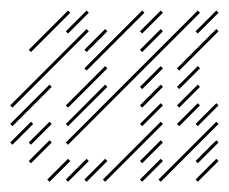

<svg xmlns="http://www.w3.org/2000/svg" viewBox="-24 -346 441 370"><path d="M0 -138.6 147.1 -285.7 142.9 -290 -4.3 -142.9ZM0 -102.9 75.7 -178.6 71.4 -182.9 -4.3 -107.1ZM0 -67.1 40 -107.1 35.7 -111.4 -4.3 -71.4ZM35.7 -67.1 75.7 -107.1 71.4 -111.4 31.4 -71.4ZM35.7 -31.4 75.7 -71.4 71.4 -75.7 31.4 -35.7ZM71.4 4.3 111.4 -35.7 107.1 -40 67.1 0ZM107.1 4.3 147.1 -35.7 142.9 -40 102.9 0ZM142.9 4.3 182.9 -35.7 178.6 -40 138.6 0ZM178.6 4.3 290 -107.1 285.7 -111.4 174.3 0ZM250 4.3 290 -35.7 285.7 -40 245.7 0ZM285.7 4.3 397.1 -107.1 392.9 -111.4 281.4 0ZM357.1 4.3 397.1 -35.7 392.9 -40 352.9 0ZM357.1 -31.4 397.1 -71.4 392.9 -75.7 352.9 -35.7ZM250 -31.4 290 -71.4 285.7 -75.7 245.7 -35.7ZM107.1 -67.1 361.4 -321.4 357.1 -325.7 102.9 -71.4ZM107.1 -102.9 182.9 -178.6 178.6 -182.9 102.9 -107.1ZM107.1 -138.6 182.9 -214.3 178.6 -218.6 102.9 -142.9ZM142.9 -210 254.3 -321.4 250 -325.7 138.6 -214.3ZM142.9 -245.7 182.9 -285.7 178.6 -290 138.6 -250ZM107.1 -281.4 147.1 -321.4 142.9 -325.7 102.9 -285.7ZM35.7 -245.7 111.4 -321.4 107.1 -325.7 31.4 -250ZM250 -245.7 290 -285.7 285.7 -290 245.7 -250ZM250 -174.3 290 -214.3 285.7 -218.6 245.7 -178.6ZM250 -138.6 290 -178.6 285.7 -182.9 245.7 -142.9ZM250 -102.9 290 -142.9 285.7 -147.1 245.7 -107.1ZM250 -281.4 290 -321.4 285.7 -325.7 245.7 -285.7ZM357.1 -281.4 397.1 -321.4 392.9 -325.7 352.9 -285.7ZM321.4 -210 397.1 -285.7 392.9 -290 317.1 -214.3ZM321.4 -174.3 361.4 -214.3 357.1 -218.6 317.1 -178.6ZM321.4 -138.6 361.4 -178.6 357.1 -182.9 317.1 -142.9ZM321.4 -102.9 361.4 -142.9 357.1 -147.1 317.1 -107.1ZM357.1 -102.9 397.1 -142.9 392.9 -147.1 352.9 -107.1Z"/></svg>

Font: Gossip Low Needlepoint
Style: Regular
Weight: 100
Width: 3
Designer: Deborah Khodanovich
Version: Version 1.001;Glyphs 3.3.1 (3343)